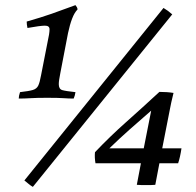

<svg xmlns="http://www.w3.org/2000/svg" viewBox="-20 -719 763 748"><path d="M53 -335Q53 -345 58 -360Q93 -364 108 -368.5Q123 -373 129 -385.5Q135 -398 140 -426L171 -584Q172 -590 172.5 -595.5Q173 -601 173 -605Q173 -619 155 -619Q137 -619 87 -610Q84 -624 84 -635Q140 -651 181.5 -665.5Q223 -680 274 -699Q277 -695 279.5 -691Q282 -687 282 -682Q270 -670 261 -646.5Q252 -623 245 -590L215 -434Q212 -418 210.5 -408.5Q209 -399 209 -391Q209 -372 222.5 -368Q236 -364 274 -360Q272 -346 267 -335Q248 -335 228 -336.5Q208 -338 164 -338Q122 -338 99 -336.5Q76 -335 53 -335ZM651 -663 108 9Q99 4 91.5 -2.5Q84 -9 75 -16L617 -688Q627 -682 634.5 -676.5Q642 -671 651 -663ZM550 2Q542 2 531.5 2Q521 2 513 1L529 -83H352Q348 -105 350 -126Q409 -188 471.5 -243.5Q534 -299 601 -361Q616 -361 630 -360Q644 -359 656 -357Q650 -334 647.5 -321Q645 -308 643 -299L612 -141H687Q682 -107 674 -83H601L585 1Q577 2 567.5 2Q558 2 550 2ZM540 -141 569 -288Q525 -250 484.5 -214Q444 -178 406 -141Z"/></svg>

Font: Tiro Kannada
Style: Italic
Weight: 400
Italic angle: -11°
Designer: Kannada: John Hudson & Fiona Ross, assisted by Kaja Sojewska. Latin: John Hudson with Paul Hanslow, assisted by Kaja Soj
Foundry: Tiro Typeworks Ltd.
Version: Version 1.52